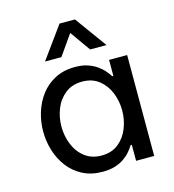

<svg xmlns="http://www.w3.org/2000/svg" viewBox="-115 -869 882 974"><g transform="rotate(-15 326.5 -381.5)"><path d="M305 -540Q343 -540 371 -530.5Q399 -521 419.5 -506.5Q440 -492 453.5 -476Q467 -460 476 -446H482V-530H577V0H482V-84H476Q467 -70 453.5 -53.5Q440 -37 419.5 -22.5Q399 -8 371 1Q343 10 305 10Q245 10 200 -13.5Q155 -37 125 -76.5Q95 -116 80 -165Q65 -214 65 -265Q65 -316 80 -365Q95 -414 125 -453.5Q155 -493 200 -516.5Q245 -540 305 -540ZM321 -459Q268 -459 232 -430.5Q196 -402 178.5 -358Q161 -314 161 -265Q161 -217 178.5 -172.5Q196 -128 232 -99.5Q268 -71 321 -71Q374 -71 409.5 -99.5Q445 -128 462.5 -172.5Q480 -217 480 -265Q480 -314 462.5 -358Q445 -402 409.5 -430.5Q374 -459 321 -459ZM252 -606H166L287 -773H368L489 -606H403L327 -713Z"/></g></svg>

Font: Be Vietnam Pro Variable Thin
Style: Regular
Weight: 100
Designer: Lam Bao, Tony Le, Vietanh Nguyen
Foundry: Yellow Type Foundry
Version: Version 1.002